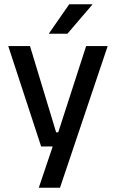

<svg xmlns="http://www.w3.org/2000/svg" viewBox="-20 -704 541 896"><path d="M242 -86.5H296.5L244.5 -64L382 -489H482.5L260 172H161L238.5 -57.5L282.5 -20.5H172L18.5 -489H120ZM208.5 -548 303 -684H411V-682.5L294.5 -546.5H208.5Z"/></svg>

Font: Anek Malayalam Medium Medium
Style: Regular
Weight: 500
Version: Version 1.003